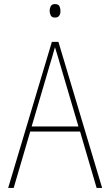

<svg xmlns="http://www.w3.org/2000/svg" viewBox="-20 -920 540 940"><path d="M276 -867Q276 -879 271 -889.5Q266 -900 249 -900Q234 -900 228.5 -889.5Q223 -879 223 -867Q223 -855 228.5 -844.5Q234 -834 249 -834Q276 -834 276 -867ZM224 -603Q231 -626 237 -646.5Q243 -667 249 -689Q257 -664 263 -644Q269 -624 275 -603L364 -301H135ZM453 0H480L266 -715H234L20 0H47L128 -276H372Z"/></svg>

Font: Noto Sans Mono UI Condensed Thin
Style: Regular
Weight: 250
Width: 3
Designer: Monotype Design team
Foundry: Monotype Imaging Inc.
Version: 1.000